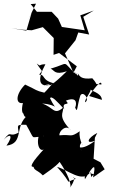

<svg xmlns="http://www.w3.org/2000/svg" viewBox="-39 -910 611 1040"><path d="M505 -31 468 -50 475 -164 488 -190C433 -162 423 -125 478 -149C378 -71 376 -147 405 -91C378 -126 409 -135 399 -141C428 -92 384 -149 393 -199C339 -162 352 -184 283 -177C279 -200 322 -240 345 -204C271 -283 306 -295 303 -327C252 -283 251 -330 189 -349C278 -345 268 -300 232 -378C240 -394 271 -360 309 -318C292 -366 348 -332 318 -365C391 -393 371 -331 368 -328C382 -292 377 -333 396 -392C410 -421 450 -372 422 -356C418 -372 461 -420 451 -429C448 -416 511 -410 513 -369L444 -390C480 -445 513 -480 510 -452C464 -459 499 -444 461 -486C397 -478 392 -500 382 -513C394 -471 352 -551 375 -506C289 -584 346 -570 235 -538C256 -531 255 -501 323 -524C238 -441 224 -442 229 -455C195 -445 168 -443 245 -454C165 -428 164 -484 207 -562C165 -562 187 -545 160 -566C195 -510 193 -537 173 -505C208 -509 183 -474 257 -458C256 -476 226 -431 201 -408C151 -420 166 -420 97 -452C45 -400 44 -345 85 -352C65 -266 117 -291 98 -323C74 -305 97 -255 112 -287C36 -226 94 -134 -4 -121C38 -181 12 -188 -19 -153C26 -211 5 -161 62 -192C58 -230 46 -236 103 -234C152 -149 126 -168 178 -169C173 -196 168 -125 200 -179C167 -128 248 -150 174 -183C152 -124 183 -70 210 -114C118 -16 129 -7 138 -7C169 2 139 -12 149 -50C130 22 155 0 193 40C214 24 262 -6 284 -33C325 26 355 95 338 110C392 33 335 47 372 59C302 77 365 98 270 -6C328 9 408 85 450 22C463 85 443 14 495 48C487 46 410 -7 421 61C474 -28 481 -21 465 51L528 7ZM132 -840 104 -744 24 -757 84 -749 133 -746 193 -763 252 -704 251 -613 281 -623 377 -551 331 -462 361 -511 313 -621 370 -692 385 -734 444 -723 412 -819 469 -853 396 -827 420 -746 296 -764 276 -809 241 -846H161L127 -888L156 -890L112 -800Z"/></svg>

Font: Hussar Lance
Style: Regular
Weight: 700
Foundry: Cannot Into Space Fonts, PlusOne Fonts
Version: Version 2.27